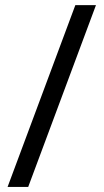

<svg xmlns="http://www.w3.org/2000/svg" viewBox="-20 -734 407 754"><path d="M356.9 -713.9 90.8 0H9.8L275.9 -713.9Z"/></svg>

Font: f02954597
Style: Regular
Weight: 400
Foundry: Ascender Corporation
Version: Version 1.10